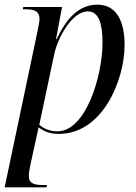

<svg xmlns="http://www.w3.org/2000/svg" viewBox="-31 -566 587 826"><path d="M130 -430 -11 240H169L171 230H156C118 230 93 225 93 191C93 179 97 154 100 142L123 37C127 17 130 4 135 -18C161 1 185 10 222 10C412 10 505 -224 505 -372C505 -486 463 -546 388 -546C304 -546 252 -480 213 -398H210L236 -536H69L67 -526H78C115 -526 139 -519 139 -485C139 -477 136 -457 130 -430ZM216 -1C176 -1 151 -18 138 -29L203 -336C218 -403 278 -517 347 -517C396 -517 410 -459 410 -383C410 -238 338 -1 216 -1Z"/></svg>

Font: Noto Serif Display SemiCondensed
Style: Italic
Weight: 400
Width: 4
Italic angle: -12°
Designer: Monotype Design Team
Foundry: Monotype Imaging Inc.
Version: Version 2.009